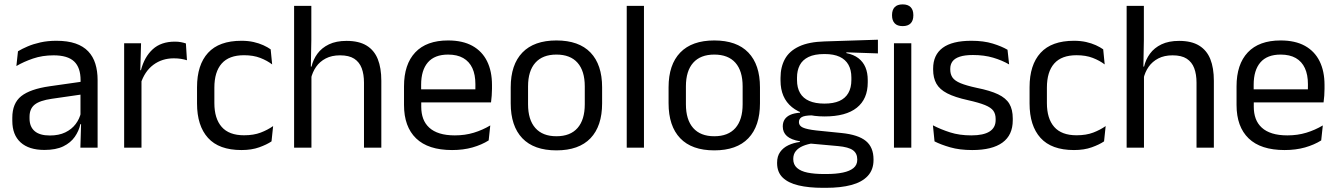

<svg xmlns="http://www.w3.org/2000/svg" viewBox="-20 -690 6250 897"><path d="M355.5 0 359 -118.5 356 -131V-286.5L356.5 -315Q356.5 -374.5 326.2 -403Q296 -431.5 230.5 -431.5Q178 -431.5 134.2 -416.5Q90.5 -401.5 56.5 -381.5L64 -450.5Q83 -462 109.2 -473.2Q135.5 -484.5 169.2 -492Q203 -499.5 243.5 -499.5Q296 -499.5 332.8 -486.8Q369.5 -474 392.2 -450Q415 -426 425.5 -392Q436 -358 436 -316V0ZM187.5 10.5Q115 10.5 76.2 -24.8Q37.5 -60 37.5 -125.5V-140Q37.5 -207.5 79.2 -240.8Q121 -274 212 -287L366.5 -309L371 -250L222 -228.5Q166 -220.5 142 -201.2Q118 -182 118 -144.5V-136.5Q118 -98 141.8 -77.5Q165.5 -57 213 -57Q255 -57 285 -71.5Q315 -86 333.5 -110.5Q352 -135 358.5 -165L371 -110H355.5Q348.5 -78 329.2 -50.5Q310 -23 275.5 -6.2Q241 10.5 187.5 10.5Z M637 -298.5 618.5 -361 638.5 -362Q654.5 -424 693.5 -459.8Q732.5 -495.5 797 -495.5Q813 -495.5 825.8 -493Q838.5 -490.5 848.5 -487L853.5 -408.5Q841 -412.5 825.8 -415Q810.5 -417.5 792 -417.5Q737 -417.5 696.2 -387Q655.5 -356.5 637 -298.5ZM560 0V-488H639L635 -344L641 -338V0Z M1108 11Q1003 11 951.8 -45.8Q900.5 -102.5 900.5 -206.5V-282.5Q900.5 -387 952 -443.2Q1003.5 -499.5 1108 -499.5Q1139 -499.5 1164.5 -493.8Q1190 -488 1210.2 -478.8Q1230.5 -469.5 1244.5 -459.5L1251.5 -389Q1228 -407 1195.8 -419.5Q1163.5 -432 1120 -432Q1050 -432 1015.8 -393.2Q981.5 -354.5 981.5 -280.5V-208.5Q981.5 -136 1015.8 -97Q1050 -58 1120 -58Q1165 -58 1197.8 -70.5Q1230.5 -83 1256 -101L1248.5 -29.5Q1226.5 -14.5 1191 -1.8Q1155.5 11 1108 11Z M1680.5 0V-303.5Q1680.5 -343 1669.8 -371.5Q1659 -400 1634.8 -415.8Q1610.5 -431.5 1568.5 -431.5Q1530 -431.5 1502 -417Q1474 -402.5 1456.8 -377.8Q1439.5 -353 1432.5 -321.5L1414.5 -379H1435.5Q1443 -412 1463 -439.2Q1483 -466.5 1516.8 -482.8Q1550.5 -499 1599 -499Q1657 -499 1692.8 -477Q1728.5 -455 1745 -413.8Q1761.5 -372.5 1761.5 -312.5V0ZM1354 0V-662.5H1434.5V-503.5L1432 -363.5L1435 -357V0Z M2092 11Q1980.5 11 1924 -43.5Q1867.5 -98 1867.5 -199.5V-286.5Q1867.5 -389.5 1920 -445.2Q1972.5 -501 2073.5 -501Q2141.5 -501 2187 -475.8Q2232.5 -450.5 2255.5 -404Q2278.5 -357.5 2278.5 -293V-275Q2278.5 -259 2277.2 -243Q2276 -227 2274 -211.5H2199.5Q2200.5 -235.5 2200.8 -257Q2201 -278.5 2201 -296.5Q2201 -341 2186.8 -371.8Q2172.5 -402.5 2144.2 -418.8Q2116 -435 2073.5 -435Q2010.5 -435 1979 -398.5Q1947.5 -362 1947.5 -294V-247.5L1948 -237.5V-191Q1948 -160.5 1957 -136Q1966 -111.5 1985.2 -93.8Q2004.5 -76 2034.2 -66.8Q2064 -57.5 2105 -57.5Q2152.5 -57.5 2193.5 -70Q2234.5 -82.5 2270.5 -104L2263 -34Q2230.5 -13.5 2187.5 -1.2Q2144.5 11 2092 11ZM1910 -211.5V-272.5H2257V-211.5Z M2579.5 12.5Q2474.5 12.5 2420.2 -44.2Q2366 -101 2366 -207.5V-282Q2366 -388 2420.5 -444.5Q2475 -501 2579.5 -501Q2684.5 -501 2738.8 -444.5Q2793 -388 2793 -282V-207.5Q2793 -101 2738.8 -44.2Q2684.5 12.5 2579.5 12.5ZM2579.5 -53.5Q2644.5 -53.5 2678.2 -92Q2712 -130.5 2712 -203V-286.5Q2712 -358.5 2678.2 -396.8Q2644.5 -435 2579.5 -435Q2515 -435 2481 -396.8Q2447 -358.5 2447 -286.5V-203Q2447 -130.5 2481 -92Q2515 -53.5 2579.5 -53.5Z M2908 0V-662.5H2988.5V0Z M3317 12.5Q3212 12.5 3157.8 -44.2Q3103.5 -101 3103.5 -207.5V-282Q3103.5 -388 3158 -444.5Q3212.5 -501 3317 -501Q3422 -501 3476.2 -444.5Q3530.5 -388 3530.5 -282V-207.5Q3530.5 -101 3476.2 -44.2Q3422 12.5 3317 12.5ZM3317 -53.5Q3382 -53.5 3415.8 -92Q3449.5 -130.5 3449.5 -203V-286.5Q3449.5 -358.5 3415.8 -396.8Q3382 -435 3317 -435Q3252.5 -435 3218.5 -396.8Q3184.5 -358.5 3184.5 -286.5V-203Q3184.5 -130.5 3218.5 -92Q3252.5 -53.5 3317 -53.5Z M3832.5 -146Q3733 -146 3679.8 -189.5Q3626.5 -233 3626.5 -314V-326.5Q3626.5 -377 3647.2 -414.5Q3668 -452 3713.5 -473.2Q3759 -494.5 3832.5 -496.5L4081.5 -504.5V-440.5L3934.5 -445.5L3934 -442Q3968.5 -435 3990.5 -418Q4012.5 -401 4023.2 -375.5Q4034 -350 4034 -316V-305Q4034 -227.5 3983 -186.8Q3932 -146 3832.5 -146ZM3829 123H3840.5Q3885.5 123 3917.8 116.2Q3950 109.5 3967.5 95Q3985 80.5 3985 56.5V54.5Q3985 26.5 3964.8 11.8Q3944.5 -3 3895.5 -7.5L3757.5 -20L3780.5 -21Q3752.5 -17 3731.2 -8Q3710 1 3698 15.8Q3686 30.5 3686 52.5V53.5Q3686 79 3703.5 94.5Q3721 110 3753 116.5Q3785 123 3829 123ZM3824.5 187.5Q3758.5 187.5 3710.8 176.2Q3663 165 3636.8 139.8Q3610.5 114.5 3610.5 72V70Q3610.5 40 3624.8 20Q3639 0 3663.2 -11.5Q3687.5 -23 3717.5 -27L3717 -30Q3676 -37 3656.5 -54.2Q3637 -71.5 3637 -99V-99.5Q3637 -118.5 3645.8 -132Q3654.5 -145.5 3672.2 -153.5Q3690 -161.5 3717.5 -163.5V-173.5L3810.5 -150L3772.5 -151Q3738.5 -150.5 3725.5 -142.8Q3712.5 -135 3712.5 -119.5V-119Q3712.5 -102.5 3731 -94Q3749.5 -85.5 3794 -80.5L3912.5 -68.5Q3990 -60.5 4025.5 -31.2Q4061 -2 4061 55V57.5Q4061 103 4034 132Q4007 161 3957.5 174.2Q3908 187.5 3839 187.5ZM3831.5 -206Q3873.5 -206 3901.2 -218.2Q3929 -230.5 3943.2 -255.2Q3957.5 -280 3957.5 -316V-328Q3957.5 -363 3943.8 -387.5Q3930 -412 3902.5 -424.8Q3875 -437.5 3833.5 -437.5H3830.5Q3785.5 -437.5 3757.2 -423.8Q3729 -410 3716.2 -385.2Q3703.5 -360.5 3703.5 -327.5V-316Q3703.5 -280 3717.8 -255.5Q3732 -231 3760.5 -218.5Q3789 -206 3831.5 -206Z M4156.5 0V-488H4237.5V0ZM4197 -568Q4172 -568 4159.8 -581.2Q4147.5 -594.5 4147.5 -617.5V-620Q4147.5 -643.5 4159.8 -656.5Q4172 -669.5 4197 -669.5Q4222 -669.5 4234.5 -656.5Q4247 -643.5 4247 -620V-617.5Q4247 -594 4234.5 -581Q4222 -568 4197 -568Z M4522 11Q4463 11 4419 -1.8Q4375 -14.5 4346 -29.5L4338.5 -104.5Q4375 -85.5 4418.8 -71.5Q4462.5 -57.5 4518 -57.5Q4574.5 -57.5 4603 -75.5Q4631.5 -93.5 4631.5 -129V-134.5Q4631.5 -157.5 4620.8 -172.5Q4610 -187.5 4582 -199Q4554 -210.5 4502.5 -222Q4441 -235.5 4405.5 -253.8Q4370 -272 4354.8 -299Q4339.5 -326 4339.5 -365V-369.5Q4339.5 -433.5 4384 -466.5Q4428.5 -499.5 4518 -499.5Q4575.5 -499.5 4617.8 -486.5Q4660 -473.5 4687 -457.5L4694.5 -389Q4662 -408 4620 -420.5Q4578 -433 4525.5 -433Q4487.5 -433 4464 -425.2Q4440.5 -417.5 4430 -403.2Q4419.5 -389 4419.5 -369V-365Q4419.5 -343 4430 -327.8Q4440.5 -312.5 4467.8 -301.2Q4495 -290 4543.5 -279.5Q4606 -267 4642.8 -249.5Q4679.5 -232 4695.5 -205.2Q4711.5 -178.5 4711.5 -136.5V-128Q4711.5 -59 4663.5 -24Q4615.5 11 4522 11Z M4997.5 11Q4892.5 11 4841.2 -45.8Q4790 -102.5 4790 -206.5V-282.5Q4790 -387 4841.5 -443.2Q4893 -499.5 4997.5 -499.5Q5028.5 -499.5 5054 -493.8Q5079.5 -488 5099.8 -478.8Q5120 -469.5 5134 -459.5L5141 -389Q5117.5 -407 5085.2 -419.5Q5053 -432 5009.5 -432Q4939.5 -432 4905.2 -393.2Q4871 -354.5 4871 -280.5V-208.5Q4871 -136 4905.2 -97Q4939.5 -58 5009.5 -58Q5054.5 -58 5087.2 -70.5Q5120 -83 5145.5 -101L5138 -29.5Q5116 -14.5 5080.5 -1.8Q5045 11 4997.5 11Z M5570 0V-303.5Q5570 -343 5559.2 -371.5Q5548.5 -400 5524.2 -415.8Q5500 -431.5 5458 -431.5Q5419.5 -431.5 5391.5 -417Q5363.5 -402.5 5346.2 -377.8Q5329 -353 5322 -321.5L5304 -379H5325Q5332.5 -412 5352.5 -439.2Q5372.5 -466.5 5406.2 -482.8Q5440 -499 5488.5 -499Q5546.5 -499 5582.2 -477Q5618 -455 5634.5 -413.8Q5651 -372.5 5651 -312.5V0ZM5243.5 0V-662.5H5324V-503.5L5321.5 -363.5L5324.5 -357V0Z M5981.5 11Q5870 11 5813.5 -43.5Q5757 -98 5757 -199.5V-286.5Q5757 -389.5 5809.5 -445.2Q5862 -501 5963 -501Q6031 -501 6076.5 -475.8Q6122 -450.5 6145 -404Q6168 -357.5 6168 -293V-275Q6168 -259 6166.8 -243Q6165.5 -227 6163.5 -211.5H6089Q6090 -235.5 6090.2 -257Q6090.5 -278.5 6090.5 -296.5Q6090.5 -341 6076.2 -371.8Q6062 -402.5 6033.8 -418.8Q6005.5 -435 5963 -435Q5900 -435 5868.5 -398.5Q5837 -362 5837 -294V-247.5L5837.5 -237.5V-191Q5837.5 -160.5 5846.5 -136Q5855.5 -111.5 5874.8 -93.8Q5894 -76 5923.8 -66.8Q5953.5 -57.5 5994.5 -57.5Q6042 -57.5 6083 -70Q6124 -82.5 6160 -104L6152.5 -34Q6120 -13.5 6077 -1.2Q6034 11 5981.5 11ZM5799.5 -211.5V-272.5H6146.5V-211.5Z"/></svg>

Font: Anek Gurmukhi Medium
Style: Regular
Weight: 400
Version: Version 1.003